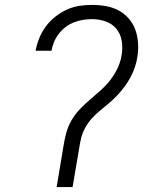

<svg xmlns="http://www.w3.org/2000/svg" viewBox="-20 -763 640 783"><path d="M211 0 239 -168Q243 -195 250.5 -222Q258 -249 272 -273Q286 -297 306 -318Q326 -339 348 -357.5Q370 -376 391.5 -395.5Q413 -415 430.5 -437.5Q448 -460 460 -486Q472 -512 476 -538Q481 -567 476.5 -595.5Q472 -624 455 -645Q438 -666 411 -675.5Q384 -685 355 -685Q337 -685 318.5 -682Q300 -679 282 -672Q264 -665 248 -653Q232 -641 220 -625.5Q208 -610 200.5 -592Q193 -574 190 -556H125Q130 -582 140 -607Q150 -632 166.5 -654.5Q183 -677 205 -694.5Q227 -712 252 -723.5Q277 -735 303 -739Q329 -743 355 -743Q384 -743 412 -738Q440 -733 463.5 -720.5Q487 -708 505 -687.5Q523 -667 532 -641.5Q541 -616 543 -587.5Q545 -559 540 -530Q537 -509 529.5 -487.5Q522 -466 511.5 -446.5Q501 -427 487 -408.5Q473 -390 457 -373Q441 -356 423.5 -341.5Q406 -327 388 -312Q370 -297 354.5 -280Q339 -263 328 -243Q317 -223 311.5 -202Q306 -181 303 -159L276 0Z"/></svg>

Font: Iosevka Curly Light Extended
Style: Italic
Weight: 300
Width: 7
Italic angle: -9°
Monospace: yes
Designer: Belleve Invis
Foundry: Belleve Invis
Version: Version 11.1.0; ttfautohint (v1.8.3)